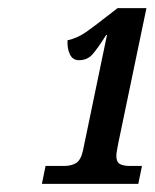

<svg xmlns="http://www.w3.org/2000/svg" viewBox="-20 -839 380 472"><path d="M92 -431H137Q156 -431 167.5 -438.5Q179 -446 184 -469L243 -753H241Q219 -718 206.5 -704.5Q194 -691 174 -691Q159 -691 152 -705Q145 -719 146 -740Q169 -745 189 -758.5Q209 -772 269 -819H340L271 -488Q270 -482 268 -472Q266 -462 266 -456Q266 -441 274.5 -436Q283 -431 300 -431H329L320 -387H83Z"/></svg>

Font: Noto Serif CondExtraBold
Style: Italic
Weight: 800
Width: 3
Italic angle: -12°
Designer: Monotype Design Team
Foundry: Monotype Imaging Inc.
Version: Version 1.001